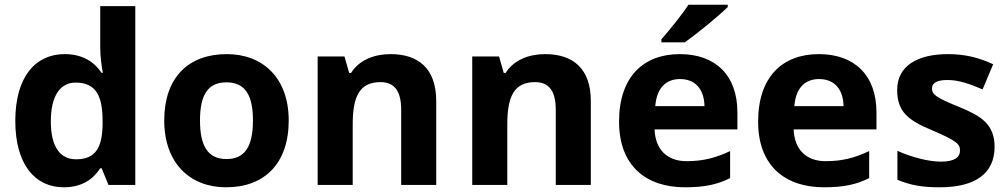

<svg xmlns="http://www.w3.org/2000/svg" viewBox="-20 -786 4285 816"><path d="M251 10C330 10 377 -26 406 -71H412L441 0H555V-760H406V-585C406 -542 413 -497 417 -476H412C382 -521 333 -556 255 -556C130 -556 45 -459 45 -272C45 -87 129 10 251 10ZM303 -109C235 -109 196 -163 196 -270C196 -377 235 -435 301 -435C389 -435 416 -377 416 -271V-255C414 -157 385 -109 303 -109Z M1207 -274C1207 -455 1097 -556 944 -556C779 -556 678 -455 678 -274C678 -92 788 10 941 10C1105 10 1207 -92 1207 -274ZM830 -274C830 -382 863 -436 942 -436C1022 -436 1055 -382 1055 -274C1055 -166 1022 -110 943 -110C863 -110 830 -166 830 -274Z M1640 -556C1572 -556 1507 -532 1472 -476H1464L1444 -546H1330V0H1479V-257C1479 -373 1506 -437 1597 -437C1658 -437 1685 -397 1685 -319V0H1834V-356C1834 -496 1757 -556 1640 -556Z M2297 -556C2229 -556 2164 -532 2129 -476H2121L2101 -546H1987V0H2136V-257C2136 -373 2163 -437 2254 -437C2315 -437 2342 -397 2342 -319V0H2491V-356C2491 -496 2414 -556 2297 -556Z M3073 -756V-766H2906C2877 -721 2823 -656 2791 -619V-606H2890C2941 -641 3035 -719 3073 -756ZM2869 -556C2715 -556 2611 -460 2611 -269C2611 -80 2727 10 2891 10C2975 10 3029 -2 3083 -29V-144C3022 -115 2968 -101 2898 -101C2814 -101 2765 -152 2762 -236H3114V-308C3114 -467 3020 -556 2869 -556ZM2870 -450C2940 -450 2973 -401 2974 -335H2765C2771 -414 2812 -450 2870 -450Z M3460 -556C3306 -556 3202 -460 3202 -269C3202 -80 3318 10 3482 10C3566 10 3620 -2 3674 -29V-144C3613 -115 3559 -101 3489 -101C3405 -101 3356 -152 3353 -236H3705V-308C3705 -467 3611 -556 3460 -556ZM3461 -450C3531 -450 3564 -401 3565 -335H3356C3362 -414 3403 -450 3461 -450Z M4207 -162C4207 -259 4148 -294 4055 -332C3959 -371 3941 -384 3941 -410C3941 -434 3963 -446 4007 -446C4056 -446 4102 -429 4156 -406L4201 -513C4136 -543 4077 -556 4009 -556C3878 -556 3793 -505 3793 -404C3793 -311 3839 -275 3942 -232C4048 -187 4060 -173 4060 -146C4060 -118 4037 -99 3979 -99C3927 -99 3853 -118 3794 -145V-22C3849 1 3898 10 3974 10C4128 10 4207 -51 4207 -162Z"/></svg>

Font: Noto Sans Adlam
Style: Bold
Weight: 700
Designer: Mark Jamra, Neil Patel
Foundry: JamraPatel LLC
Version: Version 3.001